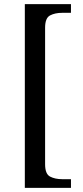

<svg xmlns="http://www.w3.org/2000/svg" viewBox="-20 -780 400 928"><path d="M100 128V-760H323V-718H280Q246 -718 222 -705.5Q198 -693 198 -646V14Q198 61 222 73.5Q246 86 280 86H323V128Z"/></svg>

Font: Noto Serif Khitan Small Script
Style: Regular
Weight: 400
Designer: LIU Zhao, ZHANG Congyu, Kushim JIANG
Foundry: Guyu Beijing Co. Ltd.
Version: Version 1.000; ttfautohint (v1.8.4.7-5d5b)